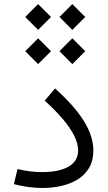

<svg xmlns="http://www.w3.org/2000/svg" viewBox="-20 -931 535 955"><path d="M105.5 -676.4 169.5 -612.2 233.8 -676.4 169.5 -740.5ZM275.7 -676.4 339.7 -612.2 404 -676.4 339.7 -740.5ZM275.7 -846.6 339.7 -782.4 404 -846.6 339.7 -910.7ZM105.5 -846.6 169.5 -782.4 233.8 -846.6 169.5 -910.7ZM444.3 -182.6Q444.3 -253.9 396.4 -330.3Q348.4 -406.6 253.8 -491L202.5 -430.3Q255.8 -382.5 293 -338.2Q330.3 -294 349.4 -255.1Q368.6 -216.1 368.6 -183.3Q368.6 -129.4 320.9 -102.2Q273.2 -75 189.5 -75Q161.1 -75 131 -78.5Q101 -81.9 67 -90.1L49.2 -15Q86.5 -5.5 121.8 -0.7Q157.2 4 190.6 4Q240.5 4 286.1 -6.5Q331.7 -16.9 367.4 -39.2Q403 -61.5 423.7 -97Q444.3 -132.4 444.3 -182.6Z"/></svg>

Font: Estedad-FD VF
Style: Regular
Weight: 100
Designer: Amin Abedi
Version: Version 7.3